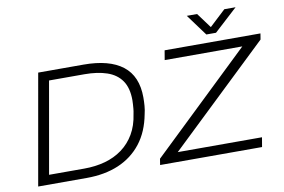

<svg xmlns="http://www.w3.org/2000/svg" viewBox="-87 -1022 1735 1174"><g transform="rotate(-10 780.5 -435.0)"><path d="M60 0 181 -686H462Q622 -686 705 -621.5Q788 -557 788 -425Q788 -399 786 -373Q784 -347 778 -323Q758 -216 702 -144.5Q646 -73 560 -36.5Q474 0 361 0ZM138 -59H356Q426 -59 486 -75.5Q546 -92 593 -126.5Q640 -161 670.5 -213Q701 -265 711 -335Q715 -354 716 -368Q717 -382 718 -395Q719 -408 719 -420Q719 -496 687.5 -541.5Q656 -587 597 -607Q538 -627 458 -627H238ZM817 0 823 -38 1438 -627H956L966 -686H1561L1555 -649L937 -59H1460L1450 0ZM1439 -870 1294 -737H1234L1136 -870H1200L1282 -759H1250L1369 -870Z"/></g></svg>

Font: Archivo SemiExpanded ExtraLight
Style: Italic
Weight: 250
Width: 6
Italic angle: -10°
Designer: Hector Gatti
Foundry: Omnibus-Type
Version: Version 2.001